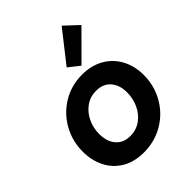

<svg xmlns="http://www.w3.org/2000/svg" viewBox="-226 -918 1046 1046"><g transform="rotate(-45 296.5 -395.0)"><path d="M31.2 -231Q31.2 -312 69.6 -380.9Q107.9 -449.7 175.3 -490.2Q242.7 -530.8 325.7 -530.8Q397 -530.8 450.7 -499.8Q504.4 -468.8 533.2 -414.6Q562 -360.4 562 -291.5Q562 -210.4 523.4 -141.8Q484.9 -73.2 416.7 -32.7Q348.6 7.8 264.2 7.8Q189.5 7.8 137 -24.2Q84.5 -56.2 57.9 -110.6Q31.2 -165 31.2 -231ZM430.7 -288.6Q430.7 -345.7 400.9 -380.1Q371.1 -414.6 317.4 -414.6Q271.5 -414.6 236.3 -389.4Q201.2 -364.3 181.9 -323.2Q162.6 -282.2 162.6 -235.8Q162.6 -178.2 192.1 -143.1Q221.7 -107.9 275.4 -107.9Q321.3 -107.9 356.7 -133.3Q392.1 -158.7 411.4 -200.2Q430.7 -241.7 430.7 -288.6ZM293.9 -617.7 435.5 -797.9 514.2 -724.1 357.9 -567.4Z"/></g></svg>

Font: Reddit Sans Chocolate
Style: Bold Italic
Weight: 700
Italic angle: -11.25°
Designer: Stephen Hutchings
Version: Version 1.013